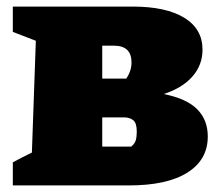

<svg xmlns="http://www.w3.org/2000/svg" viewBox="-20 -564 675 584"><path d="M478 -278Q548 -264 580 -231.5Q612 -199 612 -149Q612 -78 550 -39Q488 0 372 0H19V-70Q33 -78 50 -86.5Q67 -95 77 -100L89 -440L19 -467V-544H383Q485 -544 540.5 -510Q596 -476 596 -413Q596 -366 565 -331Q534 -296 478 -278ZM327 -425H291V-325H364Q380 -348 380 -374Q380 -425 327 -425ZM357 -207H291V-118H379Q390 -127 393 -137.5Q396 -148 396 -164Q396 -190 385 -198.5Q374 -207 357 -207Z"/></svg>

Font: Piazzolla SC Black
Style: Regular
Weight: 900
Designer: Juan Pablo del Peral
Foundry: Huerta Tipografica
Version: Version 1.330